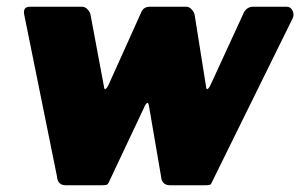

<svg xmlns="http://www.w3.org/2000/svg" viewBox="-20 -550 891 570"><path d="M831 -530Q843 -530 848.5 -518.5Q854 -507 849 -496L611 -13Q607 -3 603.5 -1.5Q600 0 589 0H485Q460 0 458 -27L422 -237Q420 -248 415 -243Q410 -238 406 -227L305 -13Q301 -3 297 -1.5Q293 0 282 0H175Q151 0 149 -27L52 -506Q47 -530 69 -530H224Q233 -530 240.5 -521.5Q248 -513 249 -505L289 -291Q290 -282 295 -287Q300 -292 304 -302L400 -515Q407 -530 425 -530H534Q542 -530 549.5 -521.5Q557 -513 558 -505L592 -291Q593 -282 598 -287Q603 -292 607 -302L705 -515Q715 -530 731 -530H831Z"/></svg>

Font: Libre Franklin Thin Black
Style: Italic
Weight: 900
Italic angle: -8°
Version: Version 2.000